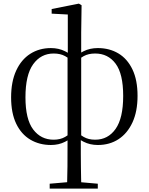

<svg xmlns="http://www.w3.org/2000/svg" viewBox="-20 -801 837 1080"><path d="M259.5 259.8V232.4L377.6 222.2H414.3L530.1 232.4V259.8ZM357 259.8Q359 198.4 359.5 133.8Q360 69.2 360 -22.1V-27.1V-485.7L361.4 -495.1V-719.4L270.6 -724.2V-750.2L423.6 -780.6L438.9 -771.6L436.7 -617.7V-489V-483V-30.1L434.5 -20.2Q434.5 30 434.6 68.8Q434.7 107.7 435.2 139.8Q435.7 171.9 436.2 200.5Q436.7 229.1 437.7 259.8ZM266.6 14.6Q201.4 14.6 150.6 -15.5Q99.7 -45.7 71.1 -105.3Q42.5 -165 42.5 -253.2Q42.5 -342 71.1 -404Q99.7 -466.1 150.4 -498.4Q201.2 -530.6 266.4 -530.6Q310.2 -530.6 345.5 -512.9Q380.8 -495.1 396.6 -476.3L398.6 -465.9L396.6 -451Q372.6 -470.7 346.2 -485.3Q319.8 -500 281.8 -500Q210.2 -500 166.7 -439.8Q123.2 -379.7 123.2 -253.6Q123.2 -130.2 166.7 -72.7Q210.2 -15.2 281.6 -15.2Q319.6 -15.2 346.1 -30.8Q372.6 -46.3 396.6 -65.2L399.2 -39.5H396.6Q380.8 -21.4 345.7 -3.4Q310.7 14.6 266.6 14.6ZM530.3 14.6Q486.3 14.6 450.7 -3.5Q415.2 -21.6 400.3 -39.5H397.7L400.3 -64.9Q424.4 -46.3 450.9 -30.8Q477.4 -15.2 515.2 -15.2Q587.5 -15.2 630.2 -75.8Q672.9 -136.3 672.9 -261.4Q672.9 -386 630.2 -443Q587.5 -500 515.4 -500Q477.4 -500 450.9 -485.3Q424.4 -470.7 400.3 -450.8L397.9 -466.1L400.3 -476.5Q415.2 -495.4 450.6 -513Q486.1 -530.6 530.3 -530.6Q595.6 -530.6 646 -500.5Q696.4 -470.3 725 -410.5Q753.7 -350.8 753.7 -261.8Q753.7 -174 725.1 -112.3Q696.6 -50.7 646.6 -18Q596.6 14.6 530.3 14.6Z"/></svg>

Font: Noto Serif SC ExtraLight
Style: Regular
Weight: 200
Designer: Ryoko NISHIZUKA 西塚涼子 (kana & ideographs); Frank Grießhammer (Latin, Greek & Cyrillic); Wenlong ZHANG 张文龙 (bopomofo); San
Foundry: Adobe
Version: Version 2.002-H1;hotconv 1.1.0;makeotfexe 2.6.0